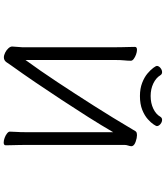

<svg xmlns="http://www.w3.org/2000/svg" viewBox="51 -935 898 1040"><g transform="rotate(90 500.0 -415.0)"><path d="M663 -815Q663 -812 654 -798Q645 -784 625.5 -766.5Q606 -749 575 -736.5Q544 -724 500 -724Q460 -724 429 -736Q398 -748 378 -765Q358 -782 347.5 -796.5Q337 -811 337 -815Q337 -826 348 -835Q359 -844 371 -844Q382 -844 388 -834Q402 -811 432 -796.5Q462 -782 500 -782Q539 -782 569 -796.5Q599 -811 612 -834Q618 -844 629 -844Q641 -844 652 -835Q663 -826 663 -815ZM696 -579Q659 -515 614 -444Q569 -373 521 -300Q473 -227 425.5 -157Q378 -87 334 -26Q327 -15 317 -1Q307 13 291 13Q279 13 265 6Q251 -1 241.5 -11.5Q232 -22 232 -32Q232 -41 234 -59.5Q236 -78 236 -87V-588Q236 -606 235.5 -628Q235 -650 234.5 -669.5Q234 -689 234 -697Q234 -708 250 -708Q261 -708 275 -703Q289 -698 299 -690.5Q309 -683 309 -675Q309 -658 307 -639Q305 -620 305 -589V-104Q362 -182 424.5 -276.5Q487 -371 552.5 -474Q618 -577 680 -682Q685 -690 689.5 -698Q694 -706 703 -707Q706 -708 712 -708Q727 -708 747 -701Q767 -694 771 -683Q772 -682 772 -678Q772 -671 768.5 -660.5Q765 -650 765 -641V-106Q765 -89 765.5 -66.5Q766 -44 766.5 -24.5Q767 -5 767 3Q767 14 752 14Q741 14 727 9Q713 4 703 -4Q693 -12 693 -19Q693 -36 694.5 -55Q696 -74 696 -105Z"/></g></svg>

Font: Moon Stars Kai HW
Style: Regular
Weight: 400
Designer: GuiWonder
Version: Version 1.101